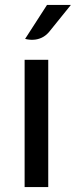

<svg xmlns="http://www.w3.org/2000/svg" viewBox="-20 -760 308 780"><path d="M80 0V-517H176V0ZM82 -602 171 -740H268L180 -631Q166.5 -615 150.2 -607.2Q134 -599.5 116.5 -598.5Q99 -597.5 82 -602Z"/></svg>

Font: Expletus Sans
Style: Regular
Weight: 400
Designer: Jasper de Waard
Foundry: Designtown
Version: Version 7.500